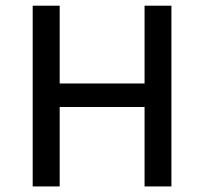

<svg xmlns="http://www.w3.org/2000/svg" viewBox="-20 -670 734 690"><path d="M97.5 -649.5H194.5V-370H499.5V-649.5H596V0H499.5V-285.5H194.5V0H97.5Z"/></svg>

Font: Betinya Sans Medium
Style: Regular
Weight: 500
Designer: Jonathan Pinhorn
Version: Version 2.001;December 9, 2019;FontCreator 12.0.0.2547 64-bi